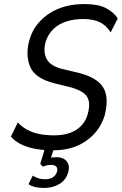

<svg xmlns="http://www.w3.org/2000/svg" viewBox="-20 -734 603 949"><path d="M241 9Q192 9 151 1Q110 -7 80 -23Q50 -39 34 -59L68 -129Q87 -108 114 -93Q141 -78 175 -71.5Q209 -65 247 -65Q293 -65 327 -77.5Q361 -90 383 -114Q405 -138 414 -171Q425 -213 418 -238Q411 -263 389.5 -277Q368 -291 335 -301L246 -323Q150 -348 127.5 -407.5Q105 -467 126 -538Q138 -580 163.5 -612.5Q189 -645 224.5 -668Q260 -691 303.5 -702.5Q347 -714 397 -714Q464 -714 502.5 -694.5Q541 -675 562 -643L527 -574Q506 -608 473.5 -624Q441 -640 391 -640Q345 -640 307 -627.5Q269 -615 243.5 -590Q218 -565 206 -529Q192 -479 210 -443.5Q228 -408 288 -393L376 -372Q462 -349 491 -300Q520 -251 497 -162Q484 -122 461.5 -91.5Q439 -61 405.5 -37.5Q372 -14 331.5 -2.5Q291 9 241 9ZM196 195Q175 195 154 190.5Q133 186 121 176L142 134Q154 142 168.5 147Q183 152 202 152Q226 152 240.5 143Q255 134 262 115Q266 98 258 89.5Q250 81 231 81Q224 81 213 83Q202 85 192 90L179 76L208 -20H253L228 58L210 51Q218 47 232 45Q246 43 260 43Q281 43 296 51.5Q311 60 317.5 77Q324 94 317 118Q306 156 273.5 175.5Q241 195 196 195Z"/></svg>

Font: Nunito Sans 7pt Condensed
Style: Italic
Weight: 400
Width: 3
Italic angle: -9°
Designer: Vernon Adams
Foundry: Vernon Adams
Version: Version 3.101;gftools[0.9.27]